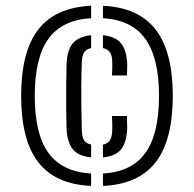

<svg xmlns="http://www.w3.org/2000/svg" viewBox="-20 -624 655 649"><path d="M51.5 -300Q51.5 -450 109.5 -524.5Q167.5 -599 288 -604.5V-562.5Q190.5 -557 144 -493.2Q97.5 -429.5 97.5 -300Q97.5 -170.5 144 -106.8Q190.5 -43 288 -37.5V4.5Q167.5 -1 109.5 -75.5Q51.5 -150 51.5 -300ZM328 4.5V-37.5Q425 -43 471.2 -106.8Q517.5 -170.5 517.5 -300Q517.5 -428.5 471 -492.8Q424.5 -557 328 -562.5V-604.5Q447.5 -599 505.8 -524.5Q564 -450 564 -300Q564 -150 506 -75.5Q448 -1 328 4.5ZM205 -189.5Q204 -217.5 203.8 -256.5Q203.5 -295.5 203.8 -335.5Q204 -375.5 205 -406Q206.5 -454 225.8 -477.2Q245 -500.5 288 -505V-461.5Q271.5 -458 264.2 -446.8Q257 -435.5 256.5 -412Q255 -368.5 254.8 -332.8Q254.5 -297 255 -261.8Q255.5 -226.5 256.5 -185Q257 -161 264.2 -149.8Q271.5 -138.5 288 -135.5V-92Q245.5 -96 226.5 -119Q207.5 -142 205 -189.5ZM328 -505Q370.5 -500.5 389.2 -477.5Q408 -454.5 410 -407.5Q410 -387.5 409 -369H358.5Q359.5 -380.5 359.5 -391.2Q359.5 -402 359.5 -412Q359.5 -436 351.8 -447Q344 -458 328 -461.5ZM328 -92V-135Q344 -138.5 351.5 -149.8Q359 -161 359.5 -185Q359.5 -196 359.5 -205.2Q359.5 -214.5 358.5 -232H409Q410 -209.5 410 -189.5Q408 -142.5 389.2 -119.2Q370.5 -96 328 -92Z"/></svg>

Font: Big Shoulders Stencil Display Medium
Style: Regular
Weight: 500
Designer: Patric King
Foundry: XO Type Co
Version: Version 1.000